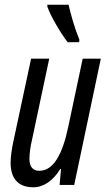

<svg xmlns="http://www.w3.org/2000/svg" viewBox="-20 -785 453 815"><path d="M267 -606H316L317 -616C296 -669 282 -718 271 -765H181V-757C195 -715 240 -641 267 -606ZM121 10C165 10 206 -18 236 -68H239L233 0H295L408 -536H331L270 -248C245 -128 206 -60 147 -60C118 -60 105 -79 105 -110C105 -135 109 -163 116 -192L189 -536H112L36 -181C30 -153 25 -118 25 -94C25 -27 58 10 121 10Z"/></svg>

Font: Noto Sans ExtraCondensed
Style: Italic
Weight: 400
Width: 2
Italic angle: -12°
Designer: Monotype Design Team
Foundry: Monotype Imaging Inc.
Version: Version 2.013